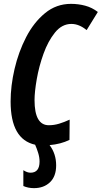

<svg xmlns="http://www.w3.org/2000/svg" viewBox="-20 -744 527 995"><path d="M156 231Q207 231 239 200.5Q271 170 271 113Q271 53 237 8Q295 3 340 -19L341 -124Q313 -111 286.5 -103Q260 -95 233 -95Q159 -95 159 -225Q159 -268 170.5 -334Q182 -400 205.5 -465.5Q229 -531 265 -575.5Q301 -620 350 -620Q390 -620 429 -588L487 -682Q457 -705 421.5 -714.5Q386 -724 348 -724Q272 -724 213.5 -676Q155 -628 115.5 -551.5Q76 -475 55.5 -387Q35 -299 35 -218Q35 -22 162 6Q171 26 178 49Q185 72 185 93Q185 151 138 151Q121 151 101 138V220Q126 231 156 231Z"/></svg>

Font: Noto Sans Display Condensed
Style: Bold Italic
Weight: 700
Width: 3
Designer: Monotype Design team
Foundry: Monotype Imaging Inc.
Version: 1.000